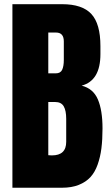

<svg xmlns="http://www.w3.org/2000/svg" viewBox="-20 -879 519 899"><path d="M271 0H38.1V-859.4H271Q365.2 -859.4 407.7 -813.5Q450.2 -767.6 450.2 -663.1V-625.5Q450.2 -501.5 362.3 -478Q416.5 -464.4 438.2 -413.6Q460 -362.8 460 -277.8Q460 -225.1 454.8 -184.3Q449.7 -143.6 437 -107.9Q424.3 -72.3 403.1 -49.3Q381.8 -26.4 348.6 -13.2Q315.4 0 271 0ZM223.1 -151.4Q290 -151.4 290 -214.8V-322.3Q290 -361.3 278.3 -381.3Q266.6 -401.4 237.8 -401.4H206.1V-152.3Q216.8 -151.4 223.1 -151.4ZM206.1 -726.6V-535.6H241.2Q263.2 -535.6 271 -552.2Q278.8 -568.8 278.8 -598.6V-685.1Q278.8 -726.6 242.2 -726.6Z"/></svg>

Font: Anton
Style: Regular
Weight: 400
Designer: Vernon Adams, Tural Alisoy
Foundry: Vernon Adams
Version: Version 2.300